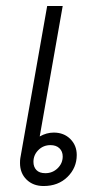

<svg xmlns="http://www.w3.org/2000/svg" viewBox="-20 -613 348 643"><path d="M47 -67Q47 -77 48 -83L138 -593H190L113 -156Q136 -169 160 -169Q194 -169 215.5 -147.5Q237 -126 237 -94Q237 -51 206 -20.5Q175 10 126 10Q91 10 69 -11.5Q47 -33 47 -67ZM190 -89Q190 -106 179 -116.5Q168 -127 149 -127Q125 -127 108.5 -110.5Q92 -94 92 -71Q92 -54 102 -43.5Q112 -33 132 -33Q156 -33 173 -49.5Q190 -66 190 -89Z"/></svg>

Font: Niramit ExtraLight
Style: Italic
Weight: 200
Italic angle: -10°
Designer: Katatrad Aksorn Co.,Ltd.
Foundry: Cadson Demak Co.,Ltd.
Version: Version 1.000; ttfautohint (v1.6)